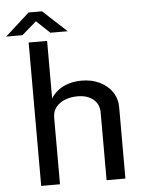

<svg xmlns="http://www.w3.org/2000/svg" viewBox="-99 -944 742 991"><g transform="rotate(-5 272.5 -448.5)"><path d="M73.8 -743H169.4V-444.9Q183.6 -467.8 205.4 -485.1Q227.1 -502.4 258.6 -512.8Q290.1 -523.2 329.8 -523.2Q379.8 -523.2 421 -503.8Q462.2 -484.3 486.2 -449.2Q510.1 -414.1 510.1 -369.1V0H412.6V-351.1Q412.6 -394.4 381.8 -419.4Q351.1 -444.4 301 -444.4Q265.9 -444.4 236.3 -433.1Q206.8 -421.9 189 -399.5Q171.2 -377.2 171.2 -345.4V0H73.8ZM120.6 -848.9 45.2 -783.5H-39.2L86.9 -897.4H156.4L279.8 -783.5H190.1Z"/></g></svg>

Font: Public Sans VF
Style: Regular
Weight: 400
Designer: Pablo Impallari, Rodrigo Fuenzalida (Modified by Dan O. Williams and USWDS)
Version: Version 1.003